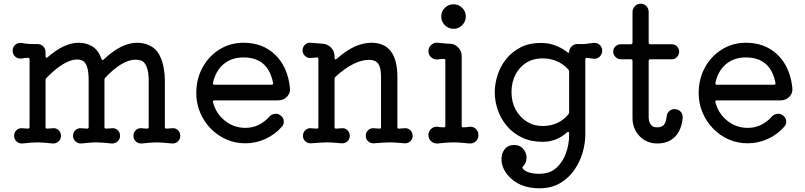

<svg xmlns="http://www.w3.org/2000/svg" viewBox="-20 -748 4331 1033"><path d="M906 -58Q924 -60 937 -48Q950 -36 950 -17Q950 1 937 13Q924 25 906 24Q875 21 857.5 19.5Q840 18 824 18Q806 18 789 19.5Q772 21 742 24Q724 25 711 13Q698 1 698 -17Q698 -36 711 -48Q724 -60 742 -58L771 -56H773Q780 -56 780 -64V-318Q780 -361 768.5 -389.5Q757 -418 737 -423Q730 -425 723 -426Q716 -427 709 -427Q639 -427 547 -331Q542 -326 542 -320V-64Q542 -56 551 -56L581 -58Q600 -60 613 -48Q626 -36 626 -17Q626 1 612.5 13Q599 25 581 24Q550 21 532.5 19.5Q515 18 500 18Q481 18 464.5 19.5Q448 21 418 24Q400 25 386.5 13Q373 1 373 -17Q373 -36 386 -48Q399 -60 418 -58L448 -56Q457 -56 457 -64V-318Q457 -411 419 -424Q408 -428 395 -428Q361 -428 319 -402.5Q277 -377 230 -329Q225 -324 225 -318V-64Q225 -56 234 -56L264 -58Q282 -60 295 -48Q308 -36 308 -17Q308 1 295 13Q282 25 264 24Q233 21 215.5 19.5Q198 18 182 18Q164 18 147 19.5Q130 21 100 24Q82 25 69 13Q56 1 56 -17Q56 -36 69 -48Q82 -60 100 -58L130 -56Q139 -56 139 -64V-429Q139 -437 132 -437Q122 -437 113 -436Q104 -435 95 -433Q76 -431 62 -443.5Q48 -456 48 -475Q48 -495 62 -507Q76 -519 95 -517Q115 -513 145 -511H182Q200 -511 212.5 -498.5Q225 -486 225 -468V-445Q225 -440 228.5 -438Q232 -436 236 -440Q325 -518 404 -518Q438 -518 468 -503Q508 -484 526 -431Q531 -421 538 -428Q633 -518 718 -518Q755 -518 787 -502Q820 -486 837 -453.5Q854 -421 860.5 -384Q867 -347 867 -318V-64Q867 -56 876 -56Z M1477 -208H1134Q1124 -208 1126 -198Q1142 -137 1190 -98.5Q1238 -60 1300 -60Q1374 -60 1428 -119Q1443 -136 1464 -136Q1477 -136 1488 -128Q1507 -115 1507 -93Q1507 -79 1498 -68Q1461 -25 1409 -1Q1357 23 1300 23Q1245 23 1197.5 2Q1150 -19 1113.5 -56.5Q1077 -94 1056.5 -143Q1036 -192 1036 -247Q1036 -323 1069.5 -384.5Q1103 -446 1161 -482Q1219 -518 1290 -518Q1394 -518 1461 -453Q1528 -388 1540 -275Q1543 -248 1524.5 -228Q1506 -208 1477 -208ZM1290 -439Q1226 -439 1183 -403Q1140 -367 1126 -302V-300Q1126 -292 1134 -292H1441Q1451 -292 1449 -303Q1422 -439 1290 -439Z M2156 -58Q2174 -60 2187 -48Q2200 -36 2200 -17Q2200 1 2187 12.5Q2174 24 2156 23Q2125 20 2107.5 19Q2090 18 2074 18Q2056 18 2039 19.5Q2022 21 1992 23Q1974 24 1961 12.5Q1948 1 1948 -17Q1948 -36 1961 -48Q1974 -60 1992 -58L2021 -56H2023Q2030 -56 2030 -64V-335Q2030 -384 2015 -405Q2000 -426 1966 -426Q1885 -426 1785 -335Q1780 -330 1780 -323V-64Q1780 -55 1789 -56L1818 -58Q1836 -60 1849 -48Q1862 -36 1862 -17Q1862 1 1849 12.5Q1836 24 1818 23Q1787 20 1769.5 19Q1752 18 1736 18Q1718 18 1701 19.5Q1684 21 1654 23Q1636 24 1623 12.5Q1610 1 1610 -17Q1610 -36 1623 -48Q1636 -60 1654 -58L1684 -56Q1693 -56 1693 -64V-431Q1693 -439 1686 -439Q1676 -439 1667 -437.5Q1658 -436 1648 -436Q1632 -436 1620 -448Q1608 -460 1608 -477Q1608 -495 1621 -507.5Q1634 -520 1652 -518Q1666 -517 1682 -515.5Q1698 -514 1714 -513Q1742 -512 1761 -492Q1780 -472 1780 -446V-436Q1780 -430 1783.5 -428.5Q1787 -427 1791 -431Q1888 -518 1978 -518Q2118 -518 2118 -334V-64Q2118 -55 2127 -56Z M2420 -593Q2393 -593 2373.5 -612.5Q2354 -632 2354 -659Q2354 -687 2373.5 -706Q2393 -725 2420 -725Q2447 -725 2466.5 -706Q2486 -687 2486 -659Q2486 -632 2466.5 -612.5Q2447 -593 2420 -593ZM2334 24Q2314 25 2299.5 12Q2285 -1 2285 -21Q2285 -41 2299.5 -54.5Q2314 -68 2334 -66Q2349 -63 2367 -63H2369Q2376 -63 2376 -71V-423Q2376 -431 2369 -431Q2351 -431 2334 -428Q2314 -427 2299.5 -440Q2285 -453 2285 -473Q2285 -493 2300 -506.5Q2315 -520 2334 -518Q2361 -516 2372.5 -514.5Q2384 -513 2388 -513Q2392 -513 2398 -513Q2425 -513 2444.5 -493.5Q2464 -474 2464 -447V-71Q2464 -63 2471 -63Q2490 -63 2506 -66Q2526 -68 2540 -54.5Q2554 -41 2554 -21Q2554 -1 2540 12Q2526 25 2506 24Q2486 22 2463.5 20Q2441 18 2420 18Q2399 18 2376.5 20Q2354 22 2334 24Z M3173 -517Q3192 -519 3206 -507Q3220 -495 3220 -475Q3220 -456 3206 -443Q3192 -430 3173 -432L3139 -437H3137Q3129 -437 3129 -428V-21Q3129 22 3115 71.5Q3101 121 3071 165Q3041 209 2994 237Q2947 265 2882 265Q2770 265 2710 192Q2694 172 2686 150.5Q2678 129 2678 109Q2678 77 2695.5 54.5Q2713 32 2746 32Q2777 32 2795 53Q2813 74 2813 100Q2813 128 2794 147Q2788 153 2793 160Q2817 187 2882 187Q2938 187 2973 155.5Q3008 124 3025 76Q3042 28 3042 -21V-31Q3042 -36 3039 -38Q3036 -40 3031 -36Q2974 15 2900 15Q2836 15 2787.5 -8.5Q2739 -32 2706.5 -71Q2674 -110 2658 -157Q2642 -204 2642 -251Q2642 -297 2657 -344Q2672 -391 2703 -430Q2734 -469 2780.5 -493Q2827 -517 2890 -517Q2931 -517 2966.5 -504Q3002 -491 3031 -468Q3036 -464 3039 -464Q3042 -464 3042 -467Q3042 -485 3055 -498Q3068 -511 3086 -511H3123Q3126 -511 3137 -512.5Q3148 -514 3159 -515.5Q3170 -517 3173 -517ZM2899 -70Q2943 -70 2978.5 -86.5Q3014 -103 3038 -133Q3042 -138 3042 -144V-363Q3042 -369 3038 -374Q2983 -434 2898 -434Q2849 -434 2811.5 -410.5Q2774 -387 2753 -346Q2732 -305 2732 -252Q2732 -200 2754 -159Q2776 -118 2814 -94Q2852 -70 2899 -70Z M3609 -161Q3629 -161 3642 -147Q3655 -133 3653 -113Q3646 -46 3610.5 -11Q3575 24 3516 24Q3478 24 3448 6Q3418 -12 3400.5 -43Q3383 -74 3383 -112V-420Q3383 -429 3374 -429H3320Q3304 -429 3291.5 -441.5Q3279 -454 3279 -470Q3279 -487 3291.5 -498.5Q3304 -510 3320 -510H3374Q3383 -510 3383 -519V-684Q3383 -702 3396 -715Q3409 -728 3427 -728Q3445 -728 3457.5 -715Q3470 -702 3470 -684V-519Q3470 -510 3479 -510H3594Q3611 -510 3622.5 -498.5Q3634 -487 3634 -470Q3634 -454 3622.5 -441.5Q3611 -429 3594 -429H3479Q3470 -429 3470 -420V-112Q3470 -109 3472.5 -97Q3475 -85 3484.5 -74Q3494 -63 3516 -63Q3540 -63 3551.5 -76Q3563 -89 3567 -123Q3569 -140 3581 -150.5Q3593 -161 3609 -161Z M4180 -208H3837Q3827 -208 3829 -198Q3845 -137 3893 -98.5Q3941 -60 4003 -60Q4077 -60 4131 -119Q4146 -136 4167 -136Q4180 -136 4191 -128Q4210 -115 4210 -93Q4210 -79 4201 -68Q4164 -25 4112 -1Q4060 23 4003 23Q3948 23 3900.5 2Q3853 -19 3816.5 -56.5Q3780 -94 3759.5 -143Q3739 -192 3739 -247Q3739 -323 3772.5 -384.5Q3806 -446 3864 -482Q3922 -518 3993 -518Q4097 -518 4164 -453Q4231 -388 4243 -275Q4246 -248 4227.5 -228Q4209 -208 4180 -208ZM3993 -439Q3929 -439 3886 -403Q3843 -367 3829 -302V-300Q3829 -292 3837 -292H4144Q4154 -292 4152 -303Q4125 -439 3993 -439Z"/></svg>

Font: Kiwi Maru Medium
Style: Regular
Weight: 500
Designer: Hiroki-Chan
Version: Version 1.100